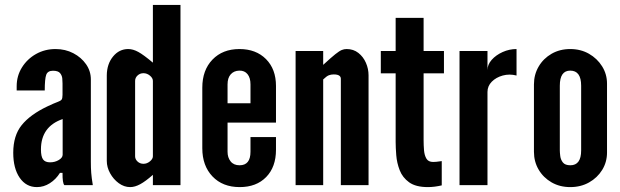

<svg xmlns="http://www.w3.org/2000/svg" viewBox="-20 -755 2528 783"><path d="M130.5 8Q158.5 8 183.2 -7.8Q208 -23.5 224.5 -50H235Q234.5 -8 242.5 0H358.5Q353.5 -30 352 -50.2Q350.5 -70.5 350.5 -95V-431Q350.5 -465 331 -493Q311.5 -521 279 -538Q246.5 -555 206.5 -555Q163 -555 127 -534.8Q91 -514.5 69.5 -480Q48 -445.5 48 -403.5V-386H162.5Q162.5 -433.5 168.5 -450Q174.5 -466.5 196 -466.5Q217 -466.5 225 -456.8Q233 -447 234 -434.8Q235 -422.5 235 -414.5V-368Q235 -353.5 231 -348.5Q227 -343.5 213.8 -338.8Q200.5 -334 172 -320.5Q103 -287.5 68.5 -244.8Q34 -202 34 -132Q34 -68.5 60.2 -30.2Q86.5 8 130.5 8ZM184 -93Q164 -93 155.5 -105Q147 -117 147 -145.5Q147 -239 235.5 -269.5V-124Q235.5 -112 219.8 -102.5Q204 -93 184 -93Z M511 8Q530 8 551.8 -3.8Q573.5 -15.5 603.5 -42V0H716V-735H603.5V-499.5Q565.5 -531.5 544 -543.2Q522.5 -555 503 -555Q466 -555 441 -524.5Q416 -494 415.5 -448V-99Q415.5 -73 429 -48.5Q442.5 -24 464.2 -8Q486 8 511 8ZM565 -87Q551 -87 541 -96.2Q531 -105.5 531 -117.5V-425Q531 -438 541 -447.2Q551 -456.5 565 -456.5Q579.5 -456.5 591.5 -446.5Q603.5 -436.5 603.5 -425V-117.5Q603.5 -107 591.5 -97Q579.5 -87 565 -87Z M957.5 8Q1025.5 8 1065.5 -33Q1105.5 -74 1105.5 -144V-196H1001.5V-136Q1001.5 -81 957 -81Q933 -81 920.5 -96.8Q908 -112.5 908 -136V-255H1105.5V-404.5Q1105.5 -473 1064.8 -514Q1024 -555 956.5 -555Q888 -555 846.5 -512Q805 -469 805 -397.5V-150.5Q805 -79 846.5 -35.5Q888 8 957.5 8ZM908 -334V-411Q908 -437.5 921 -452Q934 -466.5 956 -467Q977.5 -467.5 989.5 -452.5Q1001.5 -437.5 1001.5 -411V-334Z M1185.5 0H1298V-431Q1312 -444.5 1321 -448Q1330 -451.5 1341 -451.5Q1370 -451.5 1370 -433.5V0H1483V-448Q1483 -474.5 1472.2 -499Q1461.5 -523.5 1441.5 -539.2Q1421.5 -555 1393.5 -555Q1383.5 -555 1374 -551.2Q1364.5 -547.5 1347.5 -534Q1330.5 -520.5 1298 -490.5V-547H1185.5Z M1725 8Q1751.5 8 1781.5 1V-98Q1765.5 -96 1759.5 -95.2Q1753.5 -94.5 1746.5 -94.5Q1727 -94.5 1719 -108Q1711 -121.5 1709.2 -142Q1707.5 -162.5 1707.5 -184V-456H1790.5V-547H1707.5V-682H1593.5V-547H1533V-456H1593.5V-176Q1593.5 -153 1596 -121.8Q1598.5 -90.5 1610 -60.8Q1621.5 -31 1648.5 -11.5Q1675.5 8 1725 8Z M1854 0H1968V-380Q1968 -404 1985.5 -421.8Q2003 -439.5 2030.2 -447Q2057.5 -454.5 2086.5 -447V-555Q2057 -555 2029.8 -542.8Q2002.5 -530.5 1985.2 -511Q1968 -491.5 1968 -469.5V-547H1854Z M2305.5 8Q2348.5 8 2382.2 -11Q2416 -30 2435.8 -62Q2455.5 -94 2455.5 -133V-414Q2455.5 -452.5 2435.5 -484.5Q2415.5 -516.5 2381.8 -535.8Q2348 -555 2305.5 -555Q2263 -555 2229.5 -535.8Q2196 -516.5 2176.8 -483.8Q2157.5 -451 2157.5 -411V-136Q2157.5 -95.5 2176.8 -63Q2196 -30.5 2229.5 -11.2Q2263 8 2305.5 8ZM2306 -81Q2284.5 -81 2275.5 -92.5Q2266.5 -104 2264.8 -118.5Q2263 -133 2263 -141.5V-405.5Q2263 -467 2305.5 -467Q2350 -467 2350 -405.5V-141.5Q2350 -81 2306 -81Z"/></svg>

Font: League Gothic SemiExpanded
Style: Regular
Weight: 400
Width: 6
Designer: The League of Moveable Type
Version: Version 1.600; ttfautohint (v1.8.3)